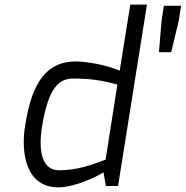

<svg xmlns="http://www.w3.org/2000/svg" viewBox="-20 -805 804 831"><path d="M668 -579H721L753 -713L764 -780H689L679 -713ZM163 -263C190 -426 236 -465 296 -465C373 -465 422 -457 488 -439L437 -114C380 -92 314 -68 235 -68C168 -68 142 -139 163 -263ZM89 -263C69 -141 93 6 233 6C301 6 399 -40 428 -59L438 0H491L616 -785H544L498 -499C438 -525 353 -539 308 -539C157 -539 112 -405 89 -263Z"/></svg>

Font: Exo
Style: Regular Italic
Weight: 400
Designer: Natanael Gama
Version: Version 1.00